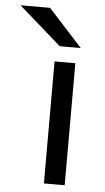

<svg xmlns="http://www.w3.org/2000/svg" viewBox="-131 -767 438 801"><g transform="rotate(5 88.0 -366.0)"><path d="M84 0V-511H171V0ZM100 -576 -78 -732H46L188 -576Z"/></g></svg>

Font: Undotted
Style: Regular
Weight: 400
Designer: Delve Withrington, Dave Bailey, Thomas Jockin
Foundry: Delve Fonts LLC
Version: Version 4.000